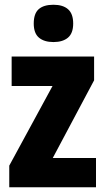

<svg xmlns="http://www.w3.org/2000/svg" viewBox="-20 -788 443 808"><path d="M384 0H19V-91L201 -426H29V-550H376V-450L202 -123H384ZM205 -768Q245 -768 266.5 -749Q288 -730 288 -689Q288 -648 266 -629.5Q244 -611 205 -611Q166 -611 144 -629.5Q122 -648 122 -689Q122 -731 143 -749.5Q164 -768 205 -768Z"/></svg>

Font: Noto Sans Display Condensed ExtraBold
Style: Regular
Weight: 800
Width: 3
Designer: Monotype Design Team
Foundry: Monotype Imaging Inc.
Version: Version 2.003